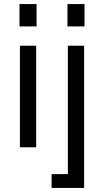

<svg xmlns="http://www.w3.org/2000/svg" viewBox="-20 -725 512 945"><path d="M78 -500H158V0H78ZM76 -705V-595H160V-705ZM234 132H314V-500H394V200H234ZM312 -705V-595H396V-705Z"/></svg>

Font: TASA Orbiter VF Text
Style: Regular
Weight: 400
Designer: Weizhong Zhang
Foundry: 本地遙控
Version: Version 1.001;Glyphs 3.2 (3192)